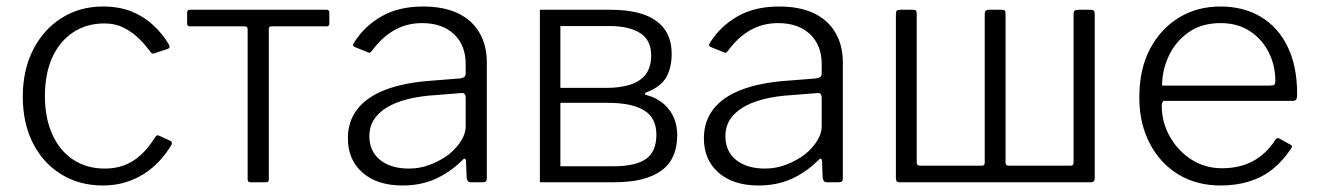

<svg xmlns="http://www.w3.org/2000/svg" viewBox="-20 -560 4050 590"><path d="M296 -540Q346 -540 383.5 -525Q421 -510 450 -483.5Q479 -457 499 -423Q504 -413 496 -410L454 -396Q447 -393 442 -401Q419 -432 397 -450.5Q375 -469 352 -478.5Q329 -488 301 -488Q246 -488 204.5 -460.5Q163 -433 140.5 -383Q118 -333 118 -265Q118 -197 141 -146.5Q164 -96 205.5 -69Q247 -42 302 -42Q352 -42 389.5 -66Q427 -90 457 -139Q460 -143 462.5 -144Q465 -145 469 -143L504 -127Q510 -124 507 -115Q491 -88 469.5 -65Q448 -42 422 -25.5Q396 -9 364.5 0.5Q333 10 296 10Q224 10 168 -24.5Q112 -59 81 -120.5Q50 -182 50 -263Q50 -344 81.5 -406.5Q113 -469 169 -504.5Q225 -540 296 -540Z M983 -479H814Q806 -479 806 -471V-8Q806 0 798 0H749Q741 0 741 -9V-470Q741 -479 732 -479H564Q555 -479 555 -487V-522Q555 -530 564 -530H983Q992 -530 992 -522V-487Q992 -479 983 -479Z M1400 -67Q1361 -29 1316.5 -9.5Q1272 10 1217 10Q1139 10 1094 -29.5Q1049 -69 1049 -135Q1049 -187 1078 -224.5Q1107 -262 1164 -284Q1221 -306 1305 -312L1394 -319Q1402 -320 1406.5 -323.5Q1411 -327 1411 -334V-363Q1411 -421 1375 -455Q1339 -489 1277 -489Q1230 -489 1192 -467.5Q1154 -446 1123 -404Q1120 -400 1117.5 -398.5Q1115 -397 1111 -399L1069 -416Q1066 -418 1065 -420.5Q1064 -423 1068 -429Q1099 -479 1152 -509.5Q1205 -540 1280 -540Q1343 -540 1386.5 -519.5Q1430 -499 1453 -460Q1476 -421 1476 -368V-13Q1476 -5 1473 -2.5Q1470 0 1463 0H1426Q1421 0 1418 -3.5Q1415 -7 1414 -13L1412 -65Q1410 -79 1400 -67ZM1411 -259Q1411 -276 1397 -274L1322 -268Q1270 -265 1231.5 -255Q1193 -245 1167.5 -229Q1142 -213 1128.5 -191.5Q1115 -170 1115 -142Q1115 -95 1148 -68.5Q1181 -42 1237 -42Q1271 -42 1303 -54.5Q1335 -67 1360 -86Q1385 -107 1398 -129Q1411 -151 1411 -171V-259Z M1639 0V-530H1856Q1950 -530 1997 -495.5Q2044 -461 2044 -395Q2044 -351 2027 -322Q2010 -293 1966 -276Q1962 -275 1962 -272Q1962 -269 1966 -268Q2009 -257 2035 -224.5Q2061 -192 2061 -144Q2061 -71 2012 -35.5Q1963 0 1868 0ZM1863 -49Q1933 -49 1965 -71.5Q1997 -94 1997 -146Q1997 -198 1959 -221Q1921 -244 1848 -244H1702V-49ZM1846 -290Q1883 -290 1914 -299Q1945 -308 1963 -330Q1981 -352 1981 -390Q1981 -437 1947 -458.5Q1913 -480 1852 -480H1702V-290Z M2494 -67Q2455 -29 2410.5 -9.5Q2366 10 2311 10Q2233 10 2188 -29.5Q2143 -69 2143 -135Q2143 -187 2172 -224.5Q2201 -262 2258 -284Q2315 -306 2399 -312L2488 -319Q2496 -320 2500.5 -323.5Q2505 -327 2505 -334V-363Q2505 -421 2469 -455Q2433 -489 2371 -489Q2324 -489 2286 -467.5Q2248 -446 2217 -404Q2214 -400 2211.5 -398.5Q2209 -397 2205 -399L2163 -416Q2160 -418 2159 -420.5Q2158 -423 2162 -429Q2193 -479 2246 -509.5Q2299 -540 2374 -540Q2437 -540 2480.5 -519.5Q2524 -499 2547 -460Q2570 -421 2570 -368V-13Q2570 -5 2567 -2.5Q2564 0 2557 0H2520Q2515 0 2512 -3.5Q2509 -7 2508 -13L2506 -65Q2504 -79 2494 -67ZM2505 -259Q2505 -276 2491 -274L2416 -268Q2364 -265 2325.5 -255Q2287 -245 2261.5 -229Q2236 -213 2222.5 -191.5Q2209 -170 2209 -142Q2209 -95 2242 -68.5Q2275 -42 2331 -42Q2365 -42 2397 -54.5Q2429 -67 2454 -86Q2479 -107 2492 -129Q2505 -151 2505 -171V-259Z M2743 0Q2733 0 2733 -12V-515Q2733 -525 2736 -527.5Q2739 -530 2748 -530H2784Q2792 -530 2794.5 -527.5Q2797 -525 2797 -518V-60Q2797 -51 2806 -51H2998Q3006 -51 3006 -60V-515Q3006 -525 3009.5 -527.5Q3013 -530 3021 -530H3057Q3065 -530 3067.5 -527.5Q3070 -525 3070 -518V-60Q3070 -51 3079 -51H3271Q3279 -51 3279 -60V-515Q3279 -525 3282.5 -527.5Q3286 -530 3295 -530H3330Q3338 -530 3341 -527.5Q3344 -525 3344 -518V-12Q3344 0 3333 0Z M3550 -235Q3550 -184 3575 -140Q3600 -96 3641.5 -69.5Q3683 -43 3735 -43Q3790 -43 3830.5 -65Q3871 -87 3899 -130Q3902 -135 3905 -135.5Q3908 -136 3912 -134L3946 -115Q3954 -111 3947 -103Q3922 -65 3890.5 -40Q3859 -15 3819 -2.5Q3779 10 3731 10Q3657 10 3601 -24Q3545 -58 3513 -119.5Q3481 -181 3481 -260Q3481 -348 3514 -410Q3547 -472 3603 -506Q3659 -540 3730 -540Q3802 -540 3855 -508Q3908 -476 3937 -416Q3966 -356 3966 -271Q3966 -264 3964.5 -257Q3963 -250 3952 -250H3557Q3554 -250 3552 -245.5Q3550 -241 3550 -235ZM3882 -297Q3893 -297 3896 -300Q3899 -303 3899 -311Q3899 -359 3878.5 -399.5Q3858 -440 3820.5 -464.5Q3783 -489 3731 -489Q3672 -489 3632 -460.5Q3592 -432 3571.5 -388Q3551 -344 3551 -297Z"/></svg>

Font: Libre Franklin Light
Style: Regular
Weight: 300
Designer: Pablo Impallari, Rodrigo Fuenzalida, Nhung Nguyen
Foundry: Impallari Type
Version: Version 3.000